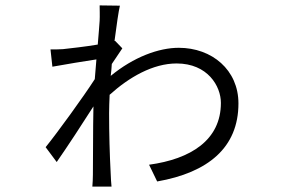

<svg xmlns="http://www.w3.org/2000/svg" viewBox="-20 -661 1040 711"><path d="M406 -510 404 -509C412 -570 419 -619 424 -640L349 -641C349 -632 350 -600 349 -584C348 -566 345 -533 342 -496C295 -488 240 -482 213 -479C198 -478 185 -478 167 -478L174 -414C222 -423 298 -435 337 -441C335 -415 333 -390 331 -368C290 -304 192 -169 149 -116L190 -61C229 -117 286 -204 326 -267C324 -175 325 -73 324 -14C324 -2 323 20 322 30H393C392 16 390 -2 390 -16C386 -92 384 -168 384 -242C384 -263 385 -286 386 -310C458 -375 546 -426 634 -426C749 -426 798 -342 798 -280C798 -142 686 -72 532 -51L562 11C750 -22 863 -114 863 -278C863 -402 765 -484 642 -484C568 -484 475 -450 390 -380C392 -394 393 -409 394 -424C408 -445 424 -468 433 -482Z"/></svg>

Font: Noto Sans CJK JP DemiLight
Style: Regular
Weight: 350
Designer: Ryoko NISHIZUKA (kana & ideographs); Paul D. Hunt (Latin, Greek & Cyrillic); Wenlong ZHANG (bopomofo); Sandoll Communica
Foundry: Adobe Systems Incorporated
Version: Version 1.004;PS 1.004;hotconv 1.0.82;makeotf.lib2.5.63406